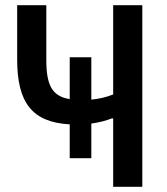

<svg xmlns="http://www.w3.org/2000/svg" viewBox="-20 -718 640 738"><path d="M248 -110H331V-243C360 -247 387 -254 410 -263H415V0H527V-698H415V-355C388 -344 360 -338 331 -335V-498H248V-337C181 -348 158 -389 158 -488V-698H46V-489C46 -324 103 -248 248 -240Z"/></svg>

Font: IBM Mono Medium
Style: Regular
Weight: 500
Monospace: yes
Designer: Mike Abbink, Paul van der Laan, Pieter van Rosmalen
Foundry: Bold Monday
Version: Version 2.3